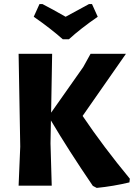

<svg xmlns="http://www.w3.org/2000/svg" viewBox="-20 -908 655 939"><path d="M430 -888 458 -826Q375 -769 317 -716H287Q226 -770 145 -826L173 -888H188Q240 -861 301 -826Q377 -868 415 -888ZM235 -645 230 -357 387 -580 423 -645H596L384 -341Q486 -190 615 -34L613 -16Q534 3 453 11L434 1Q316 -172 229 -319L227 -207L233 0H71L79 -191L71 -645Z"/></svg>

Font: Alegreya Sans ExtraBold
Style: Regular
Weight: 800
Designer: Juan Pablo del Peral
Foundry: Huerta Tipografica
Version: Version 2.007